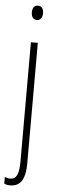

<svg xmlns="http://www.w3.org/2000/svg" viewBox="-68 -755 315 1025"><g transform="rotate(5 90.0 -242.5)"><path d="M63 -688C63 -667 73 -650 93 -650C112 -650 123 -665 123 -689C123 -709 115 -727 93 -727C71 -727 63 -709 63 -688ZM29 242C77 241 109 211 109 116V-529H72V110C72 175 60 206 25 206C15 206 4 203 -4 199V235C3 239 14 242 29 242Z"/></g></svg>

Font: Noto Sans Myanmar ExtraCondensed ExtraLight
Style: Regular
Weight: 200
Width: 2
Designer: Monotype Design Team
Foundry: Monotype Imaging Inc.
Version: Version 2.107